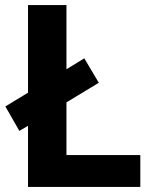

<svg xmlns="http://www.w3.org/2000/svg" viewBox="-20 -734 605 754"><path d="M90 0V-240L56 -220L1 -316L90 -370V-714H241V-462L311 -505L368 -409L241 -332V-125H531V0Z"/></svg>

Font: Noto Sans Thaana
Style: Bold
Weight: 700
Designer: David Williams
Foundry: Google Inc.
Version: Version 3.001; ttfautohint (v1.8.4.7-5d5b)